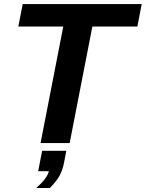

<svg xmlns="http://www.w3.org/2000/svg" viewBox="-20 -708 721 950"><path d="M437 -576.7 324.7 0H180.7L293 -576.7H70.8L92.3 -688H681.2L659.7 -576.7ZM296.4 99.6Q289.6 133.8 274.4 161.6Q259.3 189.5 226.6 222.2H159.7Q214.4 173.3 221.7 139.2H168.9L188.5 38.1H308.1Z"/></svg>

Font: Arimo
Style: Italic
Weight: 400
Italic angle: -12°
Designer: Steve Matteson
Foundry: Monotype Imaging Inc.
Version: Version 1.33